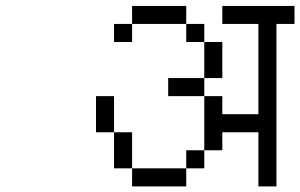

<svg xmlns="http://www.w3.org/2000/svg" viewBox="-20 -708 1040 665"><path d="M1000 -625V-687.5H750V-625H875V-312.5H750V-375H687.5V-187.5H625V-125H437.5V-62.5H625V-125H687.5V-187.5H750V-250H875V-62.5H937.5V-625ZM437.5 -125Q437.5 -125 437.5 -250H375Q375 -250 375 -125ZM375 -250Q375 -250 375 -375H312.5Q312.5 -375 312.5 -250ZM687.5 -375V-437.5H562.5V-375ZM687.5 -437.5H750Q750 -437.5 750 -562.5H687.5Q687.5 -562.5 687.5 -437.5ZM687.5 -562.5V-625H625V-562.5ZM437.5 -625H375V-562.5H437.5ZM437.5 -625H625V-687.5H437.5Z"/></svg>

Font: CalcUnifontExMono
Style: Regular
Weight: 500
Version: Version 15.0.06